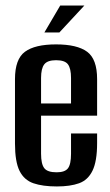

<svg xmlns="http://www.w3.org/2000/svg" viewBox="-20 -664 398 692"><path d="M185 8Q134 8 100.5 -3.5Q67 -15 50.5 -48Q34 -81 34 -147V-379Q34 -451 70 -477.5Q106 -504 182 -504Q258 -504 294 -477.5Q330 -451 330 -379V-247H128V-110Q128 -73 139.5 -58Q151 -43 184 -43Q214 -43 225 -57.5Q236 -72 236 -110V-183H330V-148Q330 -83 313.5 -49Q297 -15 265 -3.5Q233 8 185 8ZM128 -291H236V-383Q236 -417 225 -432Q214 -447 182 -447Q151 -447 139.5 -432Q128 -417 128 -383ZM140 -547 197 -644H284L194 -547Z"/></svg>

Font: Alumni Sans Thin SemiBold
Style: Regular
Weight: 600
Version: Version 1.018